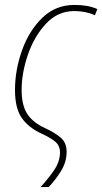

<svg xmlns="http://www.w3.org/2000/svg" viewBox="-20 -557 416 781"><path d="M145 204H178Q205 176 228 139Q251 102 251 61Q251 23 226.5 2.5Q202 -18 165 -35Q114 -58 91 -93.5Q68 -129 68 -191Q68 -260 93.5 -334.5Q119 -409 167 -460.5Q215 -512 282 -512Q329 -512 366 -495L376 -520Q339 -537 283 -537Q206 -537 152 -484.5Q98 -432 69.5 -352Q41 -272 41 -191Q41 -116 69 -76.5Q97 -37 150 -13Q187 4 205.5 20Q224 36 224 63Q224 102 197.5 139Q171 176 145 204Z"/></svg>

Font: Noto Sans UI SemiCondensed Thin
Style: Italic
Weight: 250
Width: 4
Italic angle: -12°
Designer: Monotype Design Team
Foundry: Monotype Imaging Inc.
Version: Version 1.901